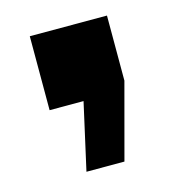

<svg xmlns="http://www.w3.org/2000/svg" viewBox="-65 -239 416 459"><g transform="rotate(-15 143.5 -9.0)"><path d="M239 -183H48V0H132L95 165H189L239 -22Z"/></g></svg>

Font: Chivo Light
Style: Bold
Weight: 900
Designer: Hector Gatti
Foundry: Omnibus-Type
Version: Version 1.003;PS 001.003;hotconv 1.0.70;makeotf.lib2.5.58329